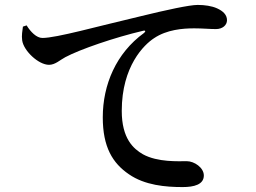

<svg xmlns="http://www.w3.org/2000/svg" viewBox="-20 -745 1040 779"><path d="M88 -642C104 -616 128 -591 152 -591C209 -591 375 -638 546 -678C656 -705 749 -725 782 -725C810 -725 839 -721 861 -711C885 -700 901 -685 901 -663C901 -643 883 -627 856 -627C832 -627 801 -630 768 -630C722 -630 657 -625 605 -590C565 -564 474 -477 474 -295C474 -182 522 -141 560 -119C620 -86 705 -91 738 -91C768 -91 807 -65 807 -33C807 4 767 14 721 14C652 14 568 7 503 -38C437 -83 397 -148 397 -269C397 -401 451 -529 564 -611C572 -617 571 -623 560 -620C445 -593 305 -545 245 -513C224 -502 204 -482 179 -482C136 -482 76 -539 70 -581C67 -601 71 -621 73 -637Z"/></svg>

Font: Noto Serif JP SemiBold
Style: Regular
Weight: 600
Designer: Ryoko NISHIZUKA 西塚涼子 (kana & ideographs); Frank Grießhammer (Latin, Greek & Cyrillic); Wenlong ZHANG 张文龙 (bopomofo); San
Foundry: Adobe
Version: Version 2.001;hotconv 1.1.0;makeotfexe 2.6.0